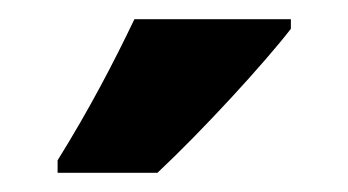

<svg xmlns="http://www.w3.org/2000/svg" viewBox="-20 -786 363 200"><path d="M283 -756V-766H120C99 -722 73 -672 40 -619V-606H144C192 -651 256 -721 283 -756Z"/></svg>

Font: Noto Sans Kannada ExtraCondensed ExtraBold
Style: Regular
Weight: 800
Width: 2
Designer: Jelle Bosma - Monotype Design Team
Foundry: Monotype Imaging Inc.
Version: Version 2.005